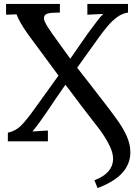

<svg xmlns="http://www.w3.org/2000/svg" viewBox="-20 -720 698 978"><path d="M477 238 461 198Q509 180 532 153Q555 126 556 93Q557 62 540 26Q523 -10 495 -50Q487 -61 470 -83Q453 -105 432 -132Q411 -159 389 -188Q367 -217 347.5 -243.5Q328 -270 313 -288Q289 -254 265.5 -219.5Q242 -185 218 -149Q199 -122 182 -98Q165 -74 145 -50Q164 -52 185 -53Q206 -54 224 -55V0H20V-44Q61 -53 89 -82Q117 -111 152 -160L278 -335L120 -549Q97 -582 85 -603.5Q73 -625 64 -647Q50 -646 37 -646Q24 -646 11 -645V-700H285V-656L252 -655Q218 -654 209 -642.5Q200 -631 206.5 -614Q213 -597 226 -578Q245 -549 275 -508Q305 -467 338 -421L427 -549Q452 -582 471.5 -608.5Q491 -635 506 -649Q487 -648 465 -647Q443 -646 425 -645V-700H632V-656Q603 -652 577 -633Q551 -614 527.5 -586Q504 -558 481 -526L373 -375Q408 -331 443 -285.5Q478 -240 511 -197.5Q544 -155 570 -119Q605 -72 624.5 -29Q644 14 644 56Q644 114 604 159.5Q564 205 477 238Z"/></svg>

Font: Lora Medium
Style: Regular
Weight: 500
Designer: Olga Karpushina, Alexei Vanyashin (Cyrillic)
Foundry: Cyreal
Version: Version 3.004